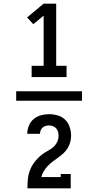

<svg xmlns="http://www.w3.org/2000/svg" viewBox="-20 -868 540 1056"><path d="M154 -444V-506H220V-782L163 -735L129 -772L220 -848H289V-506H346V-444ZM369 168H131Q131 150 132 132Q133 114 136.5 96.5Q140 79 147 62.5Q154 46 164 31.5Q174 17 186.5 4Q199 -9 213 -19.5Q227 -30 243 -38.5Q259 -47 272.5 -58.5Q286 -70 294 -86.5Q302 -103 302 -121Q302 -132 299 -143Q296 -154 289 -162Q282 -170 271.5 -174Q261 -178 250 -178Q241 -178 231.5 -175.5Q222 -173 214.5 -166.5Q207 -160 203.5 -151Q200 -142 200 -132H130Q130 -132 130 -132Q130 -132 130 -133Q130 -155 139 -177Q148 -199 165.5 -213.5Q183 -228 205 -234Q227 -240 250 -240Q274 -240 298 -233Q322 -226 339 -209Q356 -192 363.5 -168.5Q371 -145 371 -121Q371 -103 366 -85Q361 -67 351.5 -52Q342 -37 328.5 -24.5Q315 -12 300 -1.5Q285 9 270.5 20Q256 31 243.5 44Q231 57 221.5 72.5Q212 88 207 106H314V89H369ZM69 -314V-366H431V-314Z"/></svg>

Font: Iosevka Slab
Style: Regular
Weight: 400
Monospace: yes
Designer: Belleve Invis
Foundry: Belleve Invis
Version: Version 11.2.4; ttfautohint (v1.8.3)